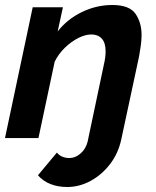

<svg xmlns="http://www.w3.org/2000/svg" viewBox="-24 -553 626 769"><path d="M245 196Q209 196 179 184.5Q149 173 128 149L204 58Q212 69 225.5 74.5Q239 80 254 80Q278 80 299 61.5Q320 43 327 14L392 -294Q399 -324 399 -347Q399 -382 383.5 -398.5Q368 -415 342 -415Q318 -415 290 -401Q262 -387 236.5 -362.5Q211 -338 195 -306L130 0H-4L107 -524H228L207 -427Q245 -476 303.5 -504.5Q362 -533 426 -533Q494 -533 518.5 -498Q543 -463 543 -413Q543 -393 540 -371Q537 -349 533 -327L462 4Q450 61 417 104Q384 147 339 171.5Q294 196 245 196Z"/></svg>

Font: Raleway
Style: Bold Italic
Weight: 700
Italic angle: -12°
Designer: Matt McInerney, Pablo Impallari, Rodrigo Fuenzalida
Foundry: Matt McInerney, Pablo Impallari, Rodrigo Fuenzalida
Version: Version 4.101;RELEASE